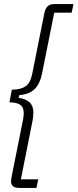

<svg xmlns="http://www.w3.org/2000/svg" viewBox="-20 -780 379 938"><path d="M73 138Q34 138 34 106Q34 101 35 93.5Q36 86 39 72L93 -198Q96 -216 96 -228Q96 -257 78 -268.5Q60 -280 26 -280L38 -342Q81 -342 104.5 -358Q128 -374 137 -417L197 -717Q206 -760 243 -760H339L330 -718H245L185 -419Q175 -371 150 -345.5Q125 -320 74 -315L71 -302Q106 -297 124.5 -280Q143 -263 143 -230Q143 -222 142 -210.5Q141 -199 139 -190L82 96H167L158 138Z"/></svg>

Font: IBM Plex Sans Cond Light
Style: Italic
Weight: 300
Width: 3
Italic angle: -11°
Designer: Mike Abbink, Paul van der Laan, Pieter van Rosmalen
Foundry: Bold Monday
Version: Version 1.3